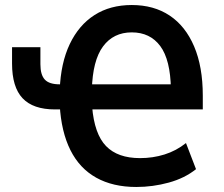

<svg xmlns="http://www.w3.org/2000/svg" viewBox="-20 -735 893 765"><path d="M523 10Q430 10 363.5 -27Q297 -64 260.5 -137Q224 -210 218 -316L234 -299H199Q112 -299 70 -343.5Q28 -388 28 -482V-547H141V-479Q141 -437 158.5 -418Q176 -399 218 -399H242L218 -377Q222 -484 258 -559.5Q294 -635 356.5 -675Q419 -715 505 -715Q593 -715 656 -673Q719 -631 753.5 -550Q788 -469 788 -354V-299H333L347 -310Q356 -201 402.5 -153Q449 -105 538 -105Q589 -105 635.5 -119.5Q682 -134 721 -165L761 -61Q716 -25 652.5 -7.5Q589 10 523 10ZM505 -606Q432 -606 390.5 -550Q349 -494 346 -377L333 -399H677L661 -380Q659 -497 618.5 -551.5Q578 -606 505 -606Z"/></svg>

Font: Nunito Sans 7pt Condensed
Style: Bold
Weight: 700
Width: 3
Designer: Vernon Adams
Foundry: Vernon Adams
Version: Version 3.101;gftools[0.9.27]